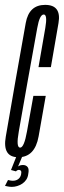

<svg xmlns="http://www.w3.org/2000/svg" viewBox="-42 -626 256 768"><path d="M31.5 3Q97.5 3 112.5 -80.8Q127.5 -164.5 141 -242.5H91.5Q77.5 -165.5 66 -100.5Q54.5 -35.5 38.5 -35.5Q21.5 -35.5 33.2 -100.2Q45 -165 68.5 -300.5Q97.5 -460 107 -514Q116.5 -568 133 -568Q148.5 -568 139.2 -514.2Q130 -460.5 112 -357.5H161.5Q179.5 -461 192 -533.8Q204.5 -606.5 138.5 -606.5Q74 -606.5 61 -534.2Q48 -462 19.5 -300.5Q-4 -163 -18.8 -80Q-33.5 3 31.5 3ZM5.5 121.5Q16 121.5 26.8 118.2Q37.5 115 47 108.8Q56.5 102.5 63 92.8Q69.5 83 71 70Q75 50.5 68.5 42.2Q62 34 49.5 34Q40.5 34 34.5 37.2Q28.5 40.5 24 45L22 59.5Q24.5 56 27.8 54.8Q31 53.5 34 53.5Q39 53.5 41.8 57.5Q44.5 61.5 42.5 71Q40 83.5 31.2 90.2Q22.5 97 9.5 97Q3.5 97 -1.8 95.8Q-7 94.5 -10 94L-22 117.5Q-17.5 118.5 -9.8 120Q-2 121.5 5.5 121.5ZM22 59.5 47 0H23.5L2 54Z"/></svg>

Font: Anybody UltraCondensed Light
Style: Italic
Weight: 300
Width: 1
Italic angle: -10°
Version: Version 1.113;gftools[0.9.25]